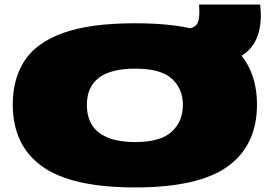

<svg xmlns="http://www.w3.org/2000/svg" viewBox="-20 -812 1183 842"><path d="M573 10Q293 10 164.5 -82.5Q36 -175 36 -354Q36 -466 87.5 -545.5Q139 -625 257 -667.5Q375 -710 573 -710Q770 -710 887 -667.5Q1004 -625 1055.5 -545.5Q1107 -466 1107 -354Q1107 -175 979 -82.5Q851 10 573 10ZM573 -189Q683 -189 732.5 -234Q782 -279 782 -352Q782 -423 733.5 -467Q685 -511 573 -511Q361 -511 361 -352Q361 -270 415 -229.5Q469 -189 573 -189ZM789 -525V-687H799Q831 -687 844.5 -707.5Q858 -728 853 -792H1121Q1136 -654 1068 -589.5Q1000 -525 849 -525Z"/></svg>

Font: Georama ExtraExtended Black
Style: Regular
Weight: 900
Width: 8
Designer: Jean-Baptiste Levee
Foundry: Production Type
Version: Version 1.000